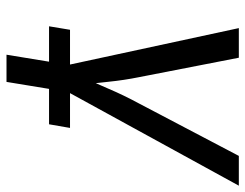

<svg xmlns="http://www.w3.org/2000/svg" viewBox="-105 -477 787 617"><g transform="rotate(90 288.5 -168.5)"><path d="M189.5 9.8 70.3 -542.5H165.5L228 -221.7Q237.8 -172.9 242.7 -124.3Q247.6 -75.7 253.9 -29.8H223.1Q244.6 -75.7 265.4 -124.3Q286.1 -172.9 312.5 -221.7L481 -542.5H576.7L273.9 9.8ZM155.8 204.1 189.9 -3.9H277.3L243.2 204.1ZM64.5 67.4 75.7 0H391.1L379.4 67.4Z"/></g></svg>

Font: Inter 16pt
Style: Italic
Weight: 400
Italic angle: -9.3988°
Version: Version 4.001;git-66647c0bb